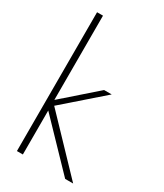

<svg xmlns="http://www.w3.org/2000/svg" viewBox="-188 -822 765 896"><g transform="rotate(30 194.0 -374.0)"><path d="M60 -748H92V-294L270 -450H311L105 -270L363 0H320L92 -237V0H60Z"/></g></svg>

Font: Poiret One
Style: Regular
Weight: 400
Designer: Denis Masharov
Foundry: Denis Masharov
Version: Version 1.001